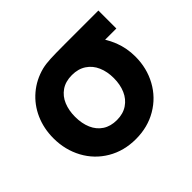

<svg xmlns="http://www.w3.org/2000/svg" viewBox="-130 -716 907 907"><g transform="rotate(-45 323.5 -262.5)"><path d="M313 15Q233.5 15 171.2 -21.8Q109 -58.5 74.5 -122.2Q40 -186 40 -263Q40 -328.5 64.5 -383.8Q89 -439 134 -477.2Q179 -515.5 239 -531Q264 -537 296.8 -538.5Q329.5 -540 393 -540H617V-420H542Q556.5 -396.5 567.5 -369Q587 -318.5 587 -263Q587 -185.5 552.2 -122Q517.5 -58.5 455 -21.8Q392.5 15 313 15ZM313 -112Q355 -112 384.2 -131.8Q413.5 -151.5 428.2 -185.5Q443 -219.5 443 -263Q443 -306 428.2 -340Q413.5 -374 384 -393.5Q354.5 -413 313 -413Q270 -413 241 -393Q212 -373 198 -339Q184 -305 184 -263Q184 -218 198.8 -184Q213.5 -150 242.5 -131Q271.5 -112 313 -112Z"/></g></svg>

Font: Vela Sans ExtBd
Style: Regular
Weight: 800
Designer: Principal design: Mikhail Sharanda - project Manrope.
Design modification: Ravid Balaliev
Foundry: Mikhail Sharanda
Version: Version 1.001